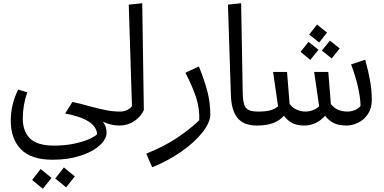

<svg xmlns="http://www.w3.org/2000/svg" viewBox="-20 -782 2393 1196"><path d="M723 0Q672 0 621 -24Q644 7 644 44Q644 84 601 123.5Q558 163 481 188Q404 213 308 213Q174 213 110.5 148Q47 83 47 -31Q47 -130 93 -224L150 -207Q122 -129 122 -43Q122 36 167 80.5Q212 125 316 125Q385 125 441.5 113Q498 101 535 84.5Q572 68 585 54Q579 -39 386 -75L431 -147Q471 -139 543 -119Q607 -102 646.5 -94.5Q686 -87 731 -87L743 -41ZM324 330 378 261 446 317 392 385ZM180 339 233 271 301 326 247 394Z M703 -41 730 -87Q751 -87 771.5 -96.5Q792 -106 802 -121L782 -753L866 -762L876 -96Q856 -54 815.5 -27Q775 0 723 0Z M891 175Q1002 131 1084 76Q1166 21 1221 -33Q1224 -102 1203.5 -168.5Q1183 -235 1135 -329L1219 -368Q1255 -278 1272.5 -210Q1290 -142 1290 -68Q1290 -20 1241.5 42Q1193 104 1110 162Q1027 220 928 260Z M1400 -753 1482 -762 1492 -202Q1493 -155 1501 -131Q1509 -107 1529 -97Q1549 -87 1588 -87L1601 -41L1581 0Q1497 0 1458.5 -48.5Q1420 -97 1418 -196Z M2296 -159Q2296 -107 2271.5 -71Q2247 -35 2210.5 -17.5Q2174 0 2139 0Q2089 0 2058 -16Q2027 -32 2005 -61Q1979 -31 1945.5 -15.5Q1912 0 1876 0Q1829 0 1799.5 -16Q1770 -32 1749 -61Q1721 -30 1680 -15Q1639 0 1581 0L1561 -42L1588 -87Q1636 -87 1664.5 -95Q1693 -103 1712 -120L1681 -334H1768L1784 -134Q1803 -110 1829 -98.5Q1855 -87 1883 -87Q1905 -87 1928.5 -95.5Q1952 -104 1968 -120L1937 -334H2025L2041 -134Q2077 -87 2144 -87Q2168 -87 2191 -96.5Q2214 -106 2226 -123Q2223 -230 2167 -381L2255 -410Q2276 -334 2286 -275.5Q2296 -217 2296 -159ZM2017 -579 1968 -517 1906 -567 1955 -629ZM2096 -480 2046 -418 1985 -467 2035 -529ZM1964 -472 1913 -409 1852 -459 1902 -521Z"/></svg>

Font: FiraGO Book
Style: Italic
Weight: 350
Italic angle: -8°
Designer: bBox Type GmbH
Foundry: bBox Type GmbH
Version: Version 1.001